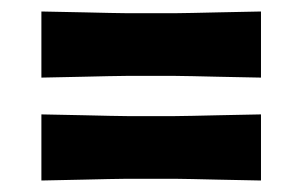

<svg xmlns="http://www.w3.org/2000/svg" viewBox="-20 -448 526 334"><path d="M52 -249Q100 -248 127 -247.5Q154 -247 170.5 -246.5Q187 -246 203 -246Q219 -246 242 -246Q267 -246 282.5 -246Q298 -246 315 -246.5Q332 -247 359.5 -247.5Q387 -248 434 -249V-134Q386 -135 359 -135.5Q332 -136 315.5 -136.5Q299 -137 283.5 -137Q268 -137 243 -137Q217 -137 201 -137Q185 -137 168 -136.5Q151 -136 124.5 -135.5Q98 -135 52 -134ZM52 -428Q100 -427 127 -426.5Q154 -426 170.5 -425.5Q187 -425 203 -425Q219 -425 242 -425Q267 -425 282.5 -425Q298 -425 315 -425.5Q332 -426 359.5 -426.5Q387 -427 434 -428V-313Q386 -314 359 -314.5Q332 -315 315.5 -315.5Q299 -316 283.5 -316Q268 -316 243 -316Q217 -316 201 -316Q185 -316 168 -315.5Q151 -315 124.5 -314.5Q98 -314 52 -313Z"/></svg>

Font: Ojuju
Style: Bold
Weight: 700
Designer: Chisaokwu Joboson, Mirko Velimirovic
Foundry: Udi Foundry
Version: Version 1.000